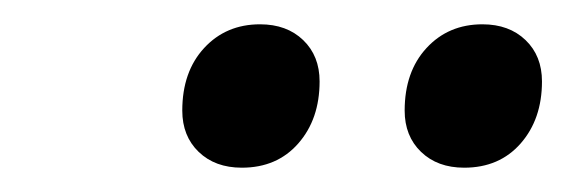

<svg xmlns="http://www.w3.org/2000/svg" viewBox="-20 -702 466 158"><path d="M362 -564Q340 -564 326.5 -577Q313 -590 313 -611Q313 -643 331 -662.5Q349 -682 377 -682Q399 -682 412.5 -669Q426 -656 426 -635Q426 -604 408.5 -584Q391 -564 362 -564ZM179 -564Q157 -564 143.5 -577Q130 -590 130 -611Q130 -643 148 -662.5Q166 -682 194 -682Q216 -682 229.5 -669Q243 -656 243 -635Q243 -604 225.5 -584Q208 -564 179 -564Z"/></svg>

Font: Platypi Light Light
Style: Italic
Weight: 300
Italic angle: -13°
Version: Version 1.200